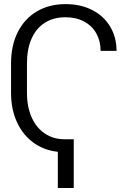

<svg xmlns="http://www.w3.org/2000/svg" viewBox="-20 -737 626 942"><path d="M341.8 185.5H263.7V7.8Q195.8 0.5 143.8 -37.4Q91.8 -75.2 63 -138.2Q34.2 -201.2 34.2 -281.2V-425.8Q34.2 -514.2 67.4 -579.8Q100.6 -645.5 161.1 -681.2Q221.7 -716.8 301.8 -716.8Q376 -716.8 432.6 -687.7Q489.3 -658.7 520.5 -606.4Q551.8 -554.2 551.8 -487.3H473.6Q473.6 -535.6 452.6 -573Q431.6 -610.4 392.6 -631.3Q353.5 -652.3 300.8 -652.3Q242.7 -652.3 200.2 -625.5Q157.7 -598.6 135 -547.6Q112.3 -496.6 112.3 -425.8V-281.2Q112.3 -212.9 135.3 -161.4Q158.2 -109.9 200.2 -81.8Q242.2 -53.7 296.9 -53.7H341.8Z"/></svg>

Font: Pretendard Std Light
Style: Regular
Weight: 300
Designer: Base glyphs from Inter by Rasmus Andersson; Hangeul glyphs from Noto Sans CJK(Source Han Sans) by Jang Soo-young and Kan
Foundry: Kil Hyung-jin
Version: Version 1.309